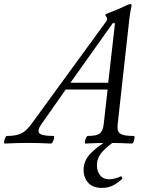

<svg xmlns="http://www.w3.org/2000/svg" viewBox="-86 -696 703 935"><path d="M-63 3Q-67 3 -66 -6Q-65 -15 -61 -24.5Q-57 -34 -52 -34Q-18 -34 3.5 -41Q25 -48 40.5 -62Q56 -76 72 -99L427 -586Q436 -597 436 -606Q436 -609 431 -615Q427 -620 427 -623Q427 -625 432 -628Q437 -631 451 -636Q491 -651 517 -664Q540 -676 549 -676Q555 -676 555 -670Q553 -663 549 -639.5Q545 -616 541 -578L487 -91Q485 -72 488.5 -59.5Q492 -47 509 -40.5Q526 -34 566 -34Q570 -34 569 -24.5Q568 -15 564.5 -6Q561 3 556 3Q496 0 444 0Q392 0 330 3Q326 3 327.5 -6Q329 -15 333 -24.5Q337 -34 342 -34Q389 -34 402.5 -48.5Q416 -63 419 -91L438 -260H234L114 -89Q95 -62 105 -48Q115 -34 175 -34Q179 -34 177.5 -24.5Q176 -15 171.5 -6Q167 3 163 3Q103 0 50 0Q-2 0 -63 3ZM463 -583 257 -293H441L474 -583ZM411 219Q365 219 343 193.5Q321 168 321 132Q321 88 352.5 54Q384 20 449 -20H490Q438 14 412 43.5Q386 73 386 109Q386 137 401 157Q416 177 447 177Q459 177 473 173.5Q487 170 502 163Q505 161 508 166.5Q511 172 509 175Q488 195 464.5 207Q441 219 411 219Z"/></svg>

Font: Junicode SmExp
Style: Italic
Weight: 400
Width: 6
Italic angle: -11°
Designer: Peter S. Baker
Version: Version 2.205; ttfautohint (v1.8.4)